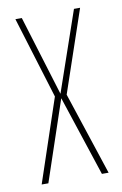

<svg xmlns="http://www.w3.org/2000/svg" viewBox="-72 -635 431 678"><g transform="rotate(-10 143.0 -295.5)"><path d="M22 0 122 -298 32 -591H55L143 -304L242 -591H264L164 -297L262 0H238L143 -288L46 0Z"/></g></svg>

Font: Alumni Sans Thin Thin
Style: Regular
Weight: 250
Version: Version 1.018